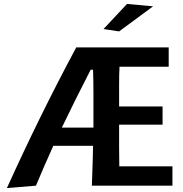

<svg xmlns="http://www.w3.org/2000/svg" viewBox="-20 -940 925 972"><path d="M853 0H445Q446 -30 447 -55Q448 -80 448.5 -103Q449 -126 450 -150Q451 -174 451 -202H250Q227 -151 205 -101Q183 -51 162 0L15 12Q96 -167 183 -344Q270 -521 366 -700H834V-602H585Q583 -563 583 -513.5Q583 -464 583 -401H803V-309H583Q583 -246 583 -194.5Q583 -143 584 -98H853ZM439 -587Q401 -513 364.5 -440Q328 -367 293 -294H453Q453 -351 453 -393.5Q453 -436 453 -470.5Q453 -505 452.5 -532.5Q452 -560 451 -587ZM755 -908 583 -781 504 -793 623 -920Z"/></svg>

Font: CantoraOne
Style: Regular
Weight: 400
Designer: Pablo Impallari, Rodrigo Fuenzalida
Foundry: Pablo Impallari
Version: Version 1.001; ttfautohint (v0.8) -G 200 -r 50